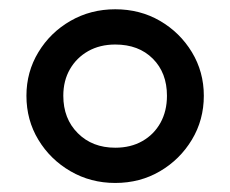

<svg xmlns="http://www.w3.org/2000/svg" viewBox="-20 -730 496 414"><path d="M228.5 -335.5Q175.5 -335.5 132 -360.8Q88.5 -386 62.8 -428.5Q37 -471 37 -523.5Q37 -575 62.8 -617.5Q88.5 -660 132 -685Q175.5 -710 228.5 -710Q282 -710 325 -685Q368 -660 393.8 -617.5Q419.5 -575 419.5 -523.5Q419.5 -471.5 393.8 -428.8Q368 -386 325 -360.8Q282 -335.5 228.5 -335.5ZM228.5 -411.5Q262 -411.5 287 -425.8Q312 -440 326 -465.2Q340 -490.5 340 -523.5Q340 -573 309.5 -603.5Q279 -634 228.5 -634Q195.5 -634 170.2 -619.8Q145 -605.5 130.8 -580.8Q116.5 -556 116.5 -523.5Q116.5 -474 147.8 -442.8Q179 -411.5 228.5 -411.5Z"/></svg>

Font: Geologica Thin Cursive
Style: Regular
Weight: 400
Version: Version 1.010;gftools[0.9.28]